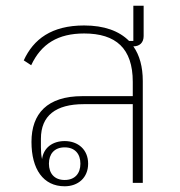

<svg xmlns="http://www.w3.org/2000/svg" viewBox="-20 -639 629 671"><path d="M444 0H479V-356C479 -405 468 -446 446 -477C468 -477 482 -490 482 -513V-619H446V-496H431C396 -531 344 -550 274 -550C160 -550 97 -502 63 -428L89 -411C124 -486 183 -522 274 -522C385 -522 444 -470 444 -353V-303H268C145 -303 90 -242 90 -143C90 -48 131 12 206 12C253 12 288 -18 288 -67C288 -116 253 -146 206 -146C163 -146 132 -122 127 -83C124 -95 123 -109 123 -125V-154C123 -235 175 -275 273 -275H444ZM206 -10C170 -10 151 -33 151 -67C151 -101 170 -124 206 -124C242 -124 261 -101 261 -67C261 -33 242 -10 206 -10Z"/></svg>

Font: IBM Plex Thai Looped ExtraLight
Style: Regular
Weight: 200
Designer: Mike Abbink, Paul van der Laan, Pieter van Rosmalen, Ben Mitchell, Mark Frömberg
Foundry: Bold Monday
Version: Version 1.0